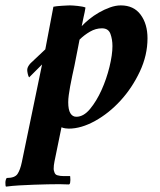

<svg xmlns="http://www.w3.org/2000/svg" viewBox="-75 -472 592 712"><path d="M303 -367Q280 -367 258.5 -354.5Q237 -342 220 -325Q218 -315 212.5 -286.5Q207 -258 201 -228Q193 -193 185 -151Q182 -134 180 -119.5Q178 -105 178 -93Q178 -65 186 -52Q194 -39 208 -39Q235 -39 259 -68Q283 -97 301.5 -138Q320 -179 331 -224Q342 -269 342 -301Q342 -326 334.5 -346.5Q327 -367 303 -367ZM373 -452Q421 -452 446.5 -417.5Q472 -383 472 -330Q472 -267 443.5 -206.5Q415 -146 372 -99Q329 -52 277.5 -23.5Q226 5 180 5Q175 5 167.5 4Q160 3 153 0L127 127Q124 141 124 155Q124 159 127 167.5Q130 176 138 178Q148 181 161 181Q174 181 185 181Q185 181 185.5 185.5Q186 190 186 195.5Q186 201 185 206Q184 211 181 212Q171 212 162.5 211.5Q154 211 146 211Q127 211 102 211.5Q77 212 50 213Q23 214 -3.5 215.5Q-30 217 -52 220Q-54 220 -54.5 215.5Q-55 211 -55 205.5Q-55 200 -53.5 195Q-52 190 -50 188Q-20 188 -10 173Q0 158 6 129L81 -233L33 -185Q30 -189 28 -198Q26 -207 26 -212Q26 -220 31 -228Q36 -236 41 -240L93 -289L123 -447Q127 -448 135.5 -449Q144 -450 153.5 -450.5Q163 -451 171.5 -451.5Q180 -452 184 -452Q188 -452 196 -451.5Q204 -451 213 -450Q222 -449 230 -447.5Q238 -446 242 -444Q241 -437 239 -427Q237 -417 234.5 -406.5Q232 -396 230.5 -387Q229 -378 228 -375Q239 -387 255.5 -400.5Q272 -414 292 -425.5Q312 -437 333 -444.5Q354 -452 373 -452Z"/></svg>

Font: Vermiglione
Style: Bold Italic
Weight: 700
Italic angle: -11°
Version: Version 1.000